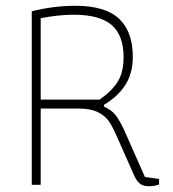

<svg xmlns="http://www.w3.org/2000/svg" viewBox="-20 -640 600 665"><path d="M447 -27 383 -171Q369 -203 356.5 -221Q344 -239 319 -251.5Q294 -264 251 -264H121V0H90V-601Q167 -620 241 -620Q345 -620 392.5 -575Q440 -530 440 -443Q440 -387 414.5 -346.5Q389 -306 340 -277V-271Q366 -259 379 -243Q392 -227 409 -192L482 -27L531 -20V-1Q515 5 496 5Q477 5 466 -3Q455 -11 447 -27ZM325 -295Q368 -325 388 -357.5Q408 -390 408 -442Q408 -518 366.5 -553.5Q325 -589 235 -589Q183 -589 121 -577V-295Z"/></svg>

Font: Athiti ExtraLight
Style: Regular
Weight: 250
Version: Version 1.032